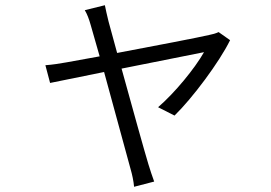

<svg xmlns="http://www.w3.org/2000/svg" viewBox="-20 -628 1040 736"><path d="M862 -474 818 -505C808 -500 793 -496 782 -494C749 -486 573 -452 429 -425L396 -546C390 -571 385 -592 382 -608L305 -589C314 -574 321 -556 328 -531L362 -412L235 -389C206 -384 182 -380 154 -378L172 -310L379 -352L480 18C487 42 492 66 494 88L571 68C564 50 555 21 549 2C536 -40 486 -220 446 -365L762 -428C727 -366 650 -272 586 -217L649 -185C717 -251 821 -390 862 -474Z"/></svg>

Font: Noto Sans CJK HK DemiLight
Style: Regular
Weight: 350
Designer: Ryoko NISHIZUKA 西塚涼子 (kana, bopomofo & ideographs); Paul D. Hunt (Latin, Greek & Cyrillic); Sandoll Communications 산돌커뮤니
Foundry: Adobe
Version: Version 2.004;hotconv 1.0.118;makeotfexe 2.5.65603